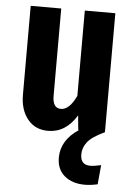

<svg xmlns="http://www.w3.org/2000/svg" viewBox="-54 -571 586 852"><g transform="rotate(5 238.5 -145.0)"><path d="M329 107Q329 154 373 154Q389 154 421 147L413 233Q382 240 356 240Q300 240 265.5 211Q231 182 231 130Q231 52 310 0H306L300 -64Q251 16 173 16Q115 16 81.5 -25.5Q48 -67 48 -134V-530H184V-141Q184 -86 221 -86Q259 -86 289 -150V-530H425V0Q369 26 349 51.5Q329 77 329 107Z"/></g></svg>

Font: Fira Sans Extra Condensed SemiBold
Style: Regular
Weight: 600
Width: 1
Designer: Carrois Corporate & Edenspiekermann AG
Foundry: Carrois Corporate GbR & Edenspiekermann AG
Version: Version 4.203